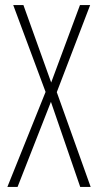

<svg xmlns="http://www.w3.org/2000/svg" viewBox="-20 -734 385 754"><path d="M336 0H295L180 -334L49 0H9L159 -373L32 -714H72L181 -410L294 -714H334L203 -372Z"/></svg>

Font: Noto Sans Lao ExtraCondensed ExtraLight
Style: Regular
Weight: 200
Width: 2
Designer: Monotype Design Team
Foundry: Monotype Imaging Inc.
Version: Version 2.003; ttfautohint (v1.8.4.7-5d5b)